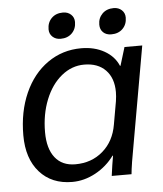

<svg xmlns="http://www.w3.org/2000/svg" viewBox="-50 -700 641 754"><g transform="rotate(-5 271.0 -323.0)"><path d="M29 -189Q29 -282 61.5 -355Q94 -428 152.5 -469Q211 -510 285 -510Q337 -510 376 -488Q415 -466 431 -428H433L455 -500H525L459 -126Q442 -35 439 0H361Q367 -46 373 -79H371Q341 -38 296.5 -14Q252 10 205 10Q124 10 76.5 -43.5Q29 -97 29 -189ZM387 -200 403 -291Q406 -311 406 -327Q406 -382 375.5 -413.5Q345 -445 291 -445Q242 -445 201.5 -412Q161 -379 138 -321.5Q115 -264 115 -194Q115 -129 143 -93.5Q171 -58 223 -58Q287 -58 331.5 -96.5Q376 -135 387 -200ZM164 -595Q164 -622 181 -639Q198 -656 226 -656Q245 -656 257.5 -644.5Q270 -633 270 -615Q270 -588 253 -571Q236 -554 208 -554Q189 -554 176.5 -565.5Q164 -577 164 -595ZM364 -596Q364 -622 381 -639Q398 -656 426 -656Q445 -656 457.5 -644.5Q470 -633 470 -615Q470 -588 453 -571Q436 -554 408 -554Q388 -554 376 -565.5Q364 -577 364 -596Z"/></g></svg>

Font: Sarabun
Style: Italic
Weight: 400
Italic angle: -10°
Designer: Suppakit Chalermlarp | Katatrad Co.,Ltd.
Foundry: Cadson Demak Co.,Ltd.
Version: Version 1.000; ttfautohint (v1.6)